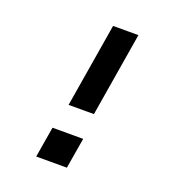

<svg xmlns="http://www.w3.org/2000/svg" viewBox="-133 -841 866 947"><g transform="rotate(20 300.0 -367.5)"><path d="M226 -294 299 -735H432L359 -294ZM163 0 190 -161H351L324 0Z"/></g></svg>

Font: Iosevka SS04 XBd Ex Obl
Style: Regular
Weight: 800
Width: 7
Italic angle: -9°
Monospace: yes
Designer: Belleve Invis
Foundry: Belleve Invis
Version: Version 19.0.0; ttfautohint (v1.8.4)